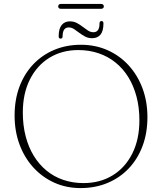

<svg xmlns="http://www.w3.org/2000/svg" viewBox="-20 -943 828 980"><path d="M393 -714.5Q467 -714.5 529.2 -686.8Q591.5 -659 637 -609Q682.5 -559 707.5 -491.8Q732.5 -424.5 732.5 -345Q732.5 -264 707.5 -197.5Q682.5 -131 636.8 -83Q591 -35 528.5 -9Q466 17 391 17Q318 17 256.8 -10.8Q195.5 -38.5 150 -88.5Q104.5 -138.5 79.5 -206Q54.5 -273.5 54.5 -353Q54.5 -434 79.2 -500.2Q104 -566.5 149.5 -614.5Q195 -662.5 257 -688.5Q319 -714.5 393 -714.5ZM691.5 -329Q691.5 -394 676.8 -449.8Q662 -505.5 635 -549.2Q608 -593 569.5 -624Q531 -655 483 -671.2Q435 -687.5 379.5 -687.5Q296.5 -687.5 232.8 -648.5Q169 -609.5 132.8 -537.8Q96.5 -466 96.5 -368.5Q96.5 -303 111 -247.2Q125.5 -191.5 152.5 -147.5Q179.5 -103.5 217.5 -72.2Q255.5 -41 303.2 -24.8Q351 -8.5 406 -8.5Q490 -8.5 554.2 -47.5Q618.5 -86.5 655 -158.8Q691.5 -231 691.5 -329ZM450.5 -748Q430.5 -748 414.8 -756.2Q399 -764.5 385 -775.2Q371 -786 358 -794.5Q345 -803 331 -803Q299.5 -803 299.5 -757.5Q299.5 -746 289 -746Q279.5 -746 279.5 -757.5Q279.5 -796.5 294.8 -815.2Q310 -834 336.5 -834Q356.5 -834 372.5 -825.5Q388.5 -817 402.2 -806.2Q416 -795.5 429.2 -787Q442.5 -778.5 457 -778.5Q488 -778.5 488 -823.5Q488 -835.5 498.5 -835.5Q508 -835.5 508 -823.5Q508 -784.5 492.8 -766.2Q477.5 -748 450.5 -748ZM277 -910Q277 -916 280.8 -919.5Q284.5 -923 291.5 -923H495Q502.5 -923 506.2 -919.5Q510 -916 510 -910Q510 -904.5 506.2 -901.2Q502.5 -898 495 -898H291.5Q284.5 -898 280.8 -901.2Q277 -904.5 277 -910Z"/></svg>

Font: Fraunces Thin
Style: Regular
Weight: 250
Version: Version 1.000;[b76b70a41]